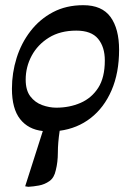

<svg xmlns="http://www.w3.org/2000/svg" viewBox="-20 -501 509 740"><path d="M89 219 77 217 145 4Q89 -2 57.5 -42Q26 -82 26 -159Q26 -220 44 -277.5Q62 -335 97.5 -381Q133 -427 184 -454Q235 -481 301 -481Q373 -481 406 -435.5Q439 -390 439 -309Q439 -220 410 -153Q381 -86 329.5 -46Q278 -6 210 3Q203 50 203 87Q203 124 195 155Q189 184 170.5 197Q152 210 130 214Q108 218 89 219ZM197 -86Q248 -86 290.5 -104.5Q333 -123 358.5 -162.5Q384 -202 384 -268Q384 -320 358 -351.5Q332 -383 274 -383Q212 -383 168.5 -356Q125 -329 102 -286Q79 -243 79 -194Q79 -153 97 -129.5Q115 -106 142.5 -96Q170 -86 197 -86Z"/></svg>

Font: STIX Two Text Medium
Style: Italic
Weight: 500
Italic angle: -12°
Designer: Ross Mills, John Hudson & Paul Hanslow, Tiro Typeworks Ltd; with prior portions MicroPress Inc. and Coen Hoffman, Elsevi
Foundry: Tiro Typeworks Ltd
Version: Version 2.13 b171